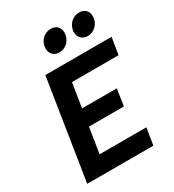

<svg xmlns="http://www.w3.org/2000/svg" viewBox="-218 -1047 1055 1167"><g transform="rotate(-30 310.0 -463.5)"><path d="M299 -776C346 -776 385 -816 385 -866C385 -903 361 -927 323 -927C277 -927 237 -890 237 -837C237 -801 262 -776 299 -776ZM498 -776C545 -776 584 -816 584 -866C584 -903 560 -927 522 -927C480 -927 444 -896 436 -851C435 -847 435 -843 435 -839C435 -802 460 -776 498 -776ZM601 -582 620 -700H155L45 0H509L528 -118H200L228 -296H473L491 -413H247L274 -582Z"/></g></svg>

Font: Arthouse Owned
Style: Bold Italic
Weight: 700
Italic angle: -10°
Designer: Jeremy Tribby
Foundry: Tribby Type
Version: Version 1.000;PS 001.000;hotconv 1.0.88;makeotf.lib2.5.64775